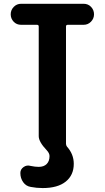

<svg xmlns="http://www.w3.org/2000/svg" viewBox="-20 -750 540 990"><path d="M411.1 -730.5Q434.6 -730.5 449.7 -714.4Q464.8 -698.2 464.8 -676.3Q464.8 -654.3 449.2 -638.2Q433.6 -622.1 411.1 -622.1H329.1Q320.3 -622.1 320.3 -613.3V-8.8Q320.3 -1 325.2 5.9Q360.4 44.9 360.4 94.7Q360.4 153.3 318.8 186.5Q277.3 219.7 200.2 219.7Q168.9 219.7 138.7 213.9Q114.3 210 99.6 189.5Q85 168.9 85 142.6V141.6Q85 123 101.6 111.3Q118.2 99.6 137.7 105.5Q161.1 110.4 179.7 110.4Q206.1 110.4 220.7 95.7Q235.4 81.1 235.4 54.7Q235.4 40 220.7 24.4Q179.7 -18.6 179.7 -47.9V-613.3Q179.7 -622.1 170.9 -622.1H88.9Q65.4 -622.1 50.3 -638.2Q35.2 -654.3 35.2 -676.3Q35.2 -698.2 50.8 -714.4Q66.4 -730.5 88.9 -730.5Z"/></svg>

Font: Rounded Mgen+ 1mn bold
Style: Bold
Weight: 700
Designer: [Source Han Sans]
Ryoko NISHIZUKA  (kana & ideographs); Paul D. Hunt (Latin, Greek & Cyrillic); Wenlong ZHANG  (bopomofo
Version: Version 1.059.20150602